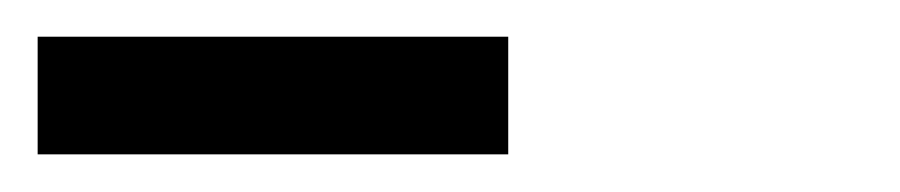

<svg xmlns="http://www.w3.org/2000/svg" viewBox="-20 -332 478 102"><path d="M250 -312.5H0V-250H250Z"/></svg>

Font: Chicago Kare
Style: Regular
Weight: 400
Designer: Duane King
Version: Version 1.001;hotconv 1.0.109;makeotfexe 2.5.65596